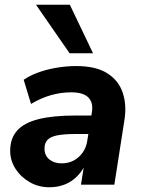

<svg xmlns="http://www.w3.org/2000/svg" viewBox="-20 -780 597 811"><path d="M189 11Q143 11 105.5 -10.5Q68 -32 45.5 -67Q23 -102 23 -143Q23 -195 52 -228Q81 -261 142 -276.5Q203 -292 298 -292H377L365 -214H301Q252 -214 223 -208.5Q194 -203 181 -189.5Q168 -176 168 -153Q168 -123 188.5 -106.5Q209 -90 240 -90Q269 -90 291.5 -102Q314 -114 329.5 -136Q345 -158 349 -188L368 -305Q375 -346 353.5 -368Q332 -390 281 -390Q237 -390 195 -378Q153 -366 111 -341L80 -443Q106 -461 142 -474Q178 -487 219.5 -494Q261 -501 302 -501Q386 -501 434 -470Q482 -439 499 -386.5Q516 -334 505 -269L463 0H322L338 -100H347Q332 -62 307.5 -37Q283 -12 253 -0.5Q223 11 189 11ZM274 -555 132 -760H275L373 -555Z"/></svg>

Font: Nunito Sans 12pt ExtraBold
Style: Italic
Weight: 800
Italic angle: -9°
Designer: Vernon Adams
Foundry: Vernon Adams
Version: Version 3.101;gftools[0.9.27]